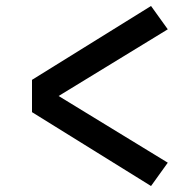

<svg xmlns="http://www.w3.org/2000/svg" viewBox="-20 -661 640 642"><path d="M485 -39 87 -286V-394L485 -641L541 -563L176 -340L541 -117Z"/></svg>

Font: Iosevka HT Extended
Style: Bold
Weight: 700
Width: 7
Monospace: yes
Designer: Belleve Invis
Foundry: Belleve Invis
Version: Version 32.3.0; ttfautohint (v1.8.4)